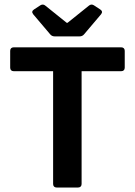

<svg xmlns="http://www.w3.org/2000/svg" viewBox="-20 -836 601 856"><path d="M127.9 -772.5 204.1 -682.6C209 -676.8 215.8 -673.8 223.6 -673.8H335C342.8 -673.8 349.6 -676.8 354.5 -682.6L430.7 -772.5C437.5 -781.2 435.5 -788.1 426.8 -793.9L398.4 -812.5C390.6 -817.4 382.8 -816.4 376 -810.5L281.2 -734.4H277.3L182.6 -810.5C175.8 -816.4 168 -817.4 160.2 -812.5L131.8 -793.9C123 -788.1 121.1 -781.2 127.9 -772.5ZM216.8 -518.6V-15.6C216.8 -5.9 222.7 0 232.4 0H328.1C337.9 0 343.8 -5.9 343.8 -15.6V-518.6H520.5C530.3 -518.6 536.1 -524.4 536.1 -534.2V-609.4C536.1 -619.1 530.3 -625 520.5 -625H41C31.2 -625 25.4 -619.1 25.4 -609.4V-534.2C25.4 -524.4 31.2 -518.6 41 -518.6Z"/></svg>

Font: Ed Sans Neue SemiBold
Style: Regular
Weight: 600
Designer: Stephen Hutchings
Version: Version 1.004;PS 001.004;hotconv 1.0.88;makeotf.lib2.5.64775